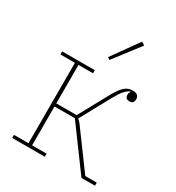

<svg xmlns="http://www.w3.org/2000/svg" viewBox="-179 -862 893 972"><g transform="rotate(30 267.0 -375.5)"><path d="M40 -18H125V-488H40V-506H231V-488H146V-263H265L359 -435Q372 -458 383 -473Q394 -488 404.5 -497Q415 -506 426 -509.5Q437 -513 450 -513Q486 -513 486 -483Q486 -457 461 -457Q436 -457 436 -482Q436 -489 438 -493Q440 -497 443 -502L441 -503Q426 -497 411 -480.5Q396 -464 375 -426L280 -252Q286 -249 296 -237L457 -18H524V0H445L265 -245H146V-18H231V0H40ZM256 -597 366 -751 385 -739 269 -588Z"/></g></svg>

Font: IBM Plex Serif Thin
Style: Regular
Weight: 100
Designer: Mike Abbink, Paul van der Laan, Pieter van Rosmalen
Foundry: Bold Monday
Version: Version 3.001